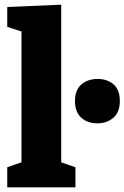

<svg xmlns="http://www.w3.org/2000/svg" viewBox="-20 -802 533 822"><path d="M242 -97 231 -111 303 -86V0H11V-86L83 -111L72 -97V-674L82 -664L11 -687V-772L242 -782ZM397 -274Q354 -274 327.5 -298.5Q301 -323 301 -369Q301 -417 328.5 -440.5Q356 -464 398 -464Q439 -464 466 -441Q493 -418 493 -369Q493 -322 465.5 -298Q438 -274 397 -274Z"/></svg>

Font: Bitter Thin ExtraBold
Style: Regular
Weight: 800
Version: Version 3.020